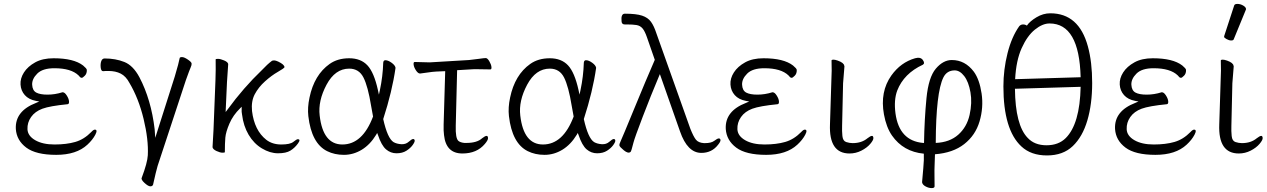

<svg xmlns="http://www.w3.org/2000/svg" viewBox="-20 -779 6478 982"><path d="M299 -307H301Q311 -307 321.5 -290.5Q332 -274 333 -260.5Q334 -247 326 -246Q235 -237 197 -223Q159 -209 139 -180.5Q119 -152 120.5 -118Q122 -84 160 -62Q198 -40 259 -40Q320 -40 365 -53Q410 -66 447 -104Q458 -116 465 -116Q481 -116 467.5 -90Q454 -64 427 -39Q371 13 267.5 13Q164 13 114.5 -24Q65 -61 61 -119Q56 -211 165 -253L181 -260L164 -263Q127 -270 107 -292.5Q87 -315 85 -346.5Q83 -378 102.5 -408.5Q122 -439 160 -460Q198 -481 254 -481Q357 -481 405 -444Q423 -429 424 -422Q425 -403 414 -392Q403 -381 398.5 -381Q394 -381 390 -384L382 -393Q344 -430 258 -430Q198 -430 170.5 -402.5Q143 -375 144.5 -345.5Q146 -316 165.5 -305.5Q185 -295 223 -295Q261 -295 299 -307Z M507 -415Q497 -415 495 -434Q493 -453 498 -466.5Q503 -480 515 -480Q571 -480 616 -462Q661 -444 693 -384Q753 -270 771 -118L774 -74L874 -388Q895 -459 899 -482Q900 -487 911 -487Q922 -487 940.5 -474.5Q959 -462 960 -454.5Q961 -447 955.5 -435Q950 -423 931 -370L786 70Q778 97 763 165Q760 174 749 174Q738 174 719 156.5Q700 139 705 130Q734 53 736 15Q740 -65 714.5 -170.5Q689 -276 642 -355Q624 -389 597.5 -402.5Q571 -416 535 -416H522Q516 -416 508 -415ZM899 -482ZM771 -118Q771 -118 771 -117Z M1067 -26 1072 -115 1082 -369Q1084 -422 1083 -475Q1083 -478 1095 -478Q1107 -478 1126 -470Q1145 -462 1147 -452V-449Q1144 -414 1141 -360L1134 -206L1144 -219Q1225 -330 1319 -420Q1347 -450 1371 -468Q1375 -470 1382.5 -470Q1390 -470 1403 -464Q1434 -449 1435 -436V-435Q1432 -429 1400.5 -411Q1369 -393 1335.5 -363Q1302 -333 1283 -297Q1264 -261 1269 -211Q1281 -112 1342 -64Q1373 -40 1418.5 -40Q1464 -40 1480.5 -53.5Q1497 -67 1503 -67Q1520 -67 1503.5 -44.5Q1487 -22 1465 -8.5Q1443 5 1402 5Q1361 5 1319.5 -20Q1278 -45 1251.5 -90Q1225 -135 1218 -193L1216 -207V-233L1208 -225Q1172 -190 1153.5 -147Q1135 -104 1132.5 -75Q1130 -46 1130 -1Q1130 2 1118 2Q1106 2 1087.5 -6.5Q1069 -15 1067 -26Z M2003 -432Q1986 -312 1940 -170Q1962 -71 1993 -52Q2009 -43 2032 -41.5Q2055 -40 2070.5 -54Q2086 -68 2093 -68Q2100 -68 2101 -60.5Q2102 -53 2090.5 -37Q2079 -21 2058.5 -8Q2038 5 2008 5Q1978 5 1954.5 -15Q1931 -35 1913 -89L1909 -99L1904 -90Q1873 -39 1830 -13Q1787 13 1739 13Q1691 13 1653 -6Q1573 -46 1557 -185Q1552 -229 1563 -280Q1587 -396 1666 -452Q1707 -481 1766 -481Q1825 -481 1859 -445Q1893 -409 1913 -318L1918 -295L1923 -318Q1938 -389 1940 -458Q1941 -471 1951 -471Q1965 -471 1983 -458Q2001 -445 2003 -432ZM1731 -40Q1834 -40 1888 -183Q1883 -210 1878 -238Q1862 -337 1839 -382.5Q1816 -428 1766 -428Q1694 -428 1650 -345.5Q1606 -263 1615 -188Q1632 -40 1731 -40Z M2488 -424 2423 -425H2403Q2393 -425 2385 -424L2318 -420L2311 -136Q2309 -71 2325 -58Q2335 -50 2355 -48H2366Q2420 -48 2446 -72Q2461 -84 2469 -84Q2475 -84 2476 -73.5Q2477 -63 2460 -43Q2419 6 2345 6Q2261 6 2251 -88Q2248 -110 2249 -142L2257 -415L2211 -413Q2192 -412 2166 -408Q2140 -404 2129 -403H2128Q2118 -403 2107.5 -419Q2097 -435 2095.5 -448.5Q2094 -462 2101 -462L2178 -460L2379 -472Q2401 -474 2428.5 -478Q2456 -482 2464.5 -482Q2473 -482 2482.5 -466Q2492 -450 2493.5 -437Q2495 -424 2488 -424ZM2446 -72ZM2385 -424H2384Z M3029 -432Q3012 -312 2966 -170Q2988 -71 3019 -52Q3035 -43 3058 -41.5Q3081 -40 3096.5 -54Q3112 -68 3119 -68Q3126 -68 3127 -60.5Q3128 -53 3116.5 -37Q3105 -21 3084.5 -8Q3064 5 3034 5Q3004 5 2980.5 -15Q2957 -35 2939 -89L2935 -99L2930 -90Q2899 -39 2856 -13Q2813 13 2765 13Q2717 13 2679 -6Q2599 -46 2583 -185Q2578 -229 2589 -280Q2613 -396 2692 -452Q2733 -481 2792 -481Q2851 -481 2885 -445Q2919 -409 2939 -318L2944 -295L2949 -318Q2964 -389 2966 -458Q2967 -471 2977 -471Q2991 -471 3009 -458Q3027 -445 3029 -432ZM2757 -40Q2860 -40 2914 -183Q2909 -210 2904 -238Q2888 -337 2865 -382.5Q2842 -428 2792 -428Q2720 -428 2676 -345.5Q2632 -263 2641 -188Q2658 -40 2757 -40Z M3175 -654Q3160 -654 3159 -670Q3155 -709 3176 -709Q3234 -709 3264 -699Q3294 -689 3309.5 -667.5Q3325 -646 3337 -609L3511 -120Q3527 -80 3539.5 -64.5Q3552 -49 3580 -47H3586Q3618 -47 3633.5 -59Q3649 -71 3656.5 -71Q3664 -71 3665 -63Q3666 -55 3653 -39Q3621 3 3567 3Q3496 3 3458 -107L3355 -400L3350 -388Q3309 -291 3267.5 -182.5Q3226 -74 3220 -50Q3209 -5 3205 -2Q3193 8 3171 -10Q3149 -28 3148 -35Q3147 -42 3155 -58.5Q3163 -75 3223.5 -222.5Q3284 -370 3329 -473L3289 -588Q3278 -620 3266 -634Q3254 -648 3235 -651Q3216 -654 3186 -654ZM3158 -674V-675Z M3930 -307H3932Q3942 -307 3952.5 -290.5Q3963 -274 3964 -260.5Q3965 -247 3957 -246Q3866 -237 3828 -223Q3790 -209 3770 -180.5Q3750 -152 3751.5 -118Q3753 -84 3791 -62Q3829 -40 3890 -40Q3951 -40 3996 -53Q4041 -66 4078 -104Q4089 -116 4096 -116Q4112 -116 4098.5 -90Q4085 -64 4058 -39Q4002 13 3898.5 13Q3795 13 3745.5 -24Q3696 -61 3692 -119Q3687 -211 3796 -253L3812 -260L3795 -263Q3758 -270 3738 -292.5Q3718 -315 3716 -346.5Q3714 -378 3733.5 -408.5Q3753 -439 3791 -460Q3829 -481 3885 -481Q3988 -481 4036 -444Q4054 -429 4055 -422Q4056 -403 4045 -392Q4034 -381 4029.5 -381Q4025 -381 4021 -384L4013 -393Q3975 -430 3889 -430Q3829 -430 3801.5 -402.5Q3774 -375 3775.5 -345.5Q3777 -316 3796.5 -305.5Q3816 -295 3854 -295Q3892 -295 3930 -307Z M4325 6Q4219 6 4225 -143L4232 -364Q4235 -418 4233 -470Q4234 -474 4242.5 -474Q4251 -474 4265 -469Q4296 -458 4298 -443V-442L4299 -440L4292 -353L4287 -135Q4286 -109 4288.5 -83.5Q4291 -58 4308 -52.5Q4325 -47 4341 -47Q4387 -47 4417 -72Q4432 -84 4440 -84Q4446 -84 4447 -73.5Q4448 -63 4431 -43Q4414 -23 4385.5 -8.5Q4357 6 4325 6Z M4762 10 4760 69Q4759 90 4759.5 120Q4760 150 4760 174Q4760 183 4745 183Q4730 183 4714 174.5Q4698 166 4696 153Q4704 66 4705 41V7Q4600 -3 4542 -86Q4513 -128 4501 -194Q4480 -310 4539 -393Q4587 -460 4660 -481Q4688 -489 4700 -472Q4712 -455 4700 -448Q4603 -403 4569 -316Q4551 -268 4560 -199Q4579 -59 4701 -48H4706Q4708 -169 4718.5 -276.5Q4729 -384 4766.5 -428Q4804 -472 4848 -472Q4916 -472 4961 -412Q4990 -372 5000.5 -300.5Q5011 -229 4990 -158Q4969 -87 4911.5 -42Q4854 3 4762 10ZM4766 -48Q4837 -51 4881 -90Q4925 -129 4939 -191Q4953 -253 4943.5 -307Q4934 -361 4911.5 -390Q4889 -419 4863 -419Q4823 -419 4805 -383Q4767 -306 4766 -48Z M5232 -648Q5247 -670 5281 -690.5Q5315 -711 5352 -711Q5498 -711 5544 -542Q5566 -462 5566 -354.5Q5566 -247 5541.5 -163.5Q5517 -80 5467 -32Q5417 16 5335 16Q5253 16 5204 -30Q5112 -115 5112 -337Q5112 -423 5133 -506.5Q5154 -590 5193 -645Q5201 -654 5212.5 -654Q5224 -654 5232 -648ZM5507 -384Q5500 -659 5348 -659Q5312 -659 5273 -627.5Q5234 -596 5205.5 -533Q5177 -470 5172 -374ZM5171 -325Q5173 -139 5236 -74Q5271 -36 5332.5 -36Q5394 -36 5431 -73Q5503 -145 5507 -335Z M5921 -307H5923Q5933 -307 5943.5 -290.5Q5954 -274 5955 -260.5Q5956 -247 5948 -246Q5857 -237 5819 -223Q5781 -209 5761 -180.5Q5741 -152 5742.5 -118Q5744 -84 5782 -62Q5820 -40 5881 -40Q5942 -40 5987 -53Q6032 -66 6069 -104Q6080 -116 6087 -116Q6103 -116 6089.5 -90Q6076 -64 6049 -39Q5993 13 5889.5 13Q5786 13 5736.5 -24Q5687 -61 5683 -119Q5678 -211 5787 -253L5803 -260L5786 -263Q5749 -270 5729 -292.5Q5709 -315 5707 -346.5Q5705 -378 5724.5 -408.5Q5744 -439 5782 -460Q5820 -481 5876 -481Q5979 -481 6027 -444Q6045 -429 6046 -422Q6047 -403 6036 -392Q6025 -381 6020.5 -381Q6016 -381 6012 -384L6004 -393Q5966 -430 5880 -430Q5820 -430 5792.5 -402.5Q5765 -375 5766.5 -345.5Q5768 -316 5787.5 -305.5Q5807 -295 5845 -295Q5883 -295 5921 -307Z M6292 -750Q6294 -759 6309 -759Q6324 -759 6338.5 -750.5Q6353 -742 6353 -732Q6353 -730 6352 -729L6290 -578Q6288 -572 6277 -572Q6266 -572 6253.5 -579Q6241 -586 6241 -590V-594ZM6316 6Q6210 6 6216 -143L6223 -364Q6226 -418 6224 -470Q6225 -474 6233.5 -474Q6242 -474 6256 -469Q6287 -458 6289 -443V-442L6290 -440L6283 -353L6278 -135Q6277 -109 6279.5 -83.5Q6282 -58 6299 -52.5Q6316 -47 6332 -47Q6378 -47 6408 -72Q6423 -84 6431 -84Q6437 -84 6438 -73.5Q6439 -63 6422 -43Q6405 -23 6376.5 -8.5Q6348 6 6316 6Z"/></svg>

Font: LXGW WenKai Light
Style: Regular
Weight: 300
Designer: LXGW / Fontworks Inc.
Foundry: LXGW / Fontworks Inc.
Version: Version 1.501; October 10, 2024